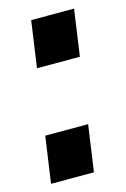

<svg xmlns="http://www.w3.org/2000/svg" viewBox="-86 -544 387 588"><g transform="rotate(-15 108.0 -250.0)"><path d="M159 -147 138 0H2L23 -147ZM209 -500 188 -353H52L73 -500Z"/></g></svg>

Font: Pathway Extreme SemiCondensed
Style: Bold Italic
Weight: 700
Width: 4
Italic angle: -8°
Version: Version 1.001;gftools[0.9.26]